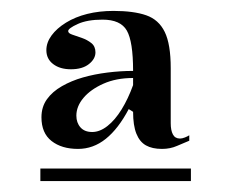

<svg xmlns="http://www.w3.org/2000/svg" viewBox="-20 -743 424 352"><path d="M123 -470Q93 -470 74.5 -484.5Q56 -499 56 -528Q56 -547 66 -561Q76 -575 93.5 -585Q111 -595 132 -601Q153 -607 177 -610Q201 -613 224 -613Q224 -667 212.5 -687Q201 -707 168 -707Q140 -707 122.5 -699Q105 -691 105 -686Q105 -682 112.5 -679.5Q120 -677 130 -673.5Q140 -670 147.5 -664Q155 -658 155 -647Q155 -635 143 -625.5Q131 -616 110 -616Q90 -616 77.5 -625.5Q65 -635 65 -651Q65 -665 74.5 -678Q84 -691 101 -701.5Q118 -712 140 -717.5Q162 -723 188 -723Q225 -723 248 -715Q271 -707 282 -684.5Q293 -662 293 -618V-517Q293 -504 297 -496.5Q301 -489 310 -489Q314 -489 319 -491Q324 -493 327 -495V-485Q317 -481 304.5 -475.5Q292 -470 277 -470Q259 -470 247.5 -476.5Q236 -483 230 -498Q224 -513 224 -538L216 -543Q197 -507 174 -488.5Q151 -470 123 -470ZM54 -411V-434H330V-411ZM149 -501Q163 -501 177 -512Q191 -523 203 -542.5Q215 -562 224 -587V-600Q193 -600 169.5 -589.5Q146 -579 133 -563.5Q120 -548 120 -531Q120 -518 127.5 -509.5Q135 -501 149 -501Z"/></svg>

Font: Kalnia Thin Medium
Style: Regular
Weight: 500
Version: Version 1.105